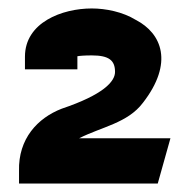

<svg xmlns="http://www.w3.org/2000/svg" viewBox="-20 -822 443 454"><path d="M25 -388H353L383 -495H167C220 -522 282 -531 318 -579C391 -673 363 -743 301 -775C270 -794 230 -802 197 -802C127 -802 39 -769 39 -688V-658H163V-689C168 -690 180 -691 197 -691C238 -691 252 -679 252 -652C252 -629 224 -598 126 -565C69 -543 23 -494 25 -418Z"/></svg>

Font: Charger Sport
Style: UltExt
Weight: 1000
Designer: Jasper
Foundry: Cannot Into Space Fonts
Version: Version 1.1